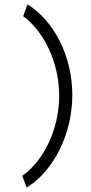

<svg xmlns="http://www.w3.org/2000/svg" viewBox="-20 -755 415 879"><path d="M102 104C226 27 311 -142 311 -320C311 -497 228 -659 106 -735L86 -681C182 -611 251 -467 251 -317C251 -168 183 -21 82 50Z"/></svg>

Font: Inconsolata Condensed
Style: Regular
Weight: 400
Width: 3
Monospace: yes
Designer: Raph Levien, Cyreal, Brenton Simpson
Foundry: Raph Levien, Cyreal, Google
Version: Version 3.100